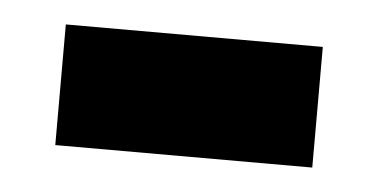

<svg xmlns="http://www.w3.org/2000/svg" viewBox="-26 -366 385 195"><g transform="rotate(5 166.0 -268.5)"><path d="M35 -207V-330H297V-207Z"/></g></svg>

Font: Noto Sans Lisu
Style: Regular
Weight: 400
Designer: Monotype Design Team. David Williams.
Foundry: Monotype Imaging Inc.
Version: Version 2.102